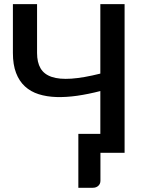

<svg xmlns="http://www.w3.org/2000/svg" viewBox="-20 -740 709 930"><path d="M583.5 -720V0H466.5V135.5Q466.5 150.5 456.2 160Q446 169.5 429.5 169.5H359.5V-91.5H466V-299Q408 -284 354 -276.2Q300 -268.5 253 -270Q206 -271.5 167.2 -283.8Q128.5 -296 100.8 -321.5Q73 -347 57.8 -386.8Q42.5 -426.5 42.5 -483.5V-720H159.5V-483.5Q159.5 -438 176.5 -409Q193.5 -380 230.5 -367.5Q267.5 -355 325.8 -359Q384 -363 466 -383.5V-720Z"/></svg>

Font: Lato 2
Style: Regular
Weight: 600
Designer: Lukasz Dziedzic with Adam Twardoch and Botio Nikoltchev
Foundry: tyPoland Lukasz Dziedzic
Version: Version 2.015; 2015-08-06; http://www.latofonts.com/